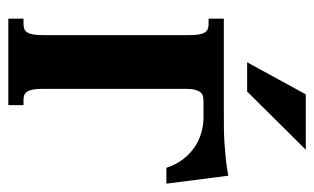

<svg xmlns="http://www.w3.org/2000/svg" viewBox="-167 -589 756 462"><g transform="rotate(90 211.0 -358.0)"><path d="M193.8 -85Q193.8 -69.8 195.3 -60.5Q196.8 -51.3 200.2 -45.9Q203.6 -40.5 208.3 -38.6Q212.9 -36.6 219.7 -36.6H232.9V0H24.9V-36.6H38.6Q44.9 -36.6 49.8 -38.6Q54.7 -40.5 58.1 -45.9Q61.5 -51.3 63 -60.5Q64.5 -69.8 64.5 -85V-433.6Q64.5 -448.7 63 -458Q61.5 -467.3 58.1 -472.7Q54.7 -478 49.8 -480Q44.9 -481.9 38.6 -481.9H24.9V-518.6H254.4Q272.9 -518.6 290.5 -518.8Q308.1 -519 326.2 -520.3Q344.2 -521.5 363 -523.4Q381.8 -525.4 402.8 -529.3L421.9 -380.4H383.8Q376.5 -402.8 364 -419.4Q351.6 -436 335.4 -447.3Q319.3 -458.5 300.5 -464.1Q281.7 -469.7 261.7 -469.7H224.6Q217.8 -469.7 212.2 -468.5Q206.5 -467.3 202.6 -462.9Q198.7 -458.5 196.3 -450.2Q193.8 -441.9 193.8 -428.2ZM207 -715.8H340.3L200.2 -574.7H129.9Z"/></g></svg>

Font: Arian AMU Serif
Style: Bold
Weight: 700
Designer: Ruben Hakobyan (Tarumian)
Foundry: Ruben Hakobyan (Tarumian)
Version: Version 1.002